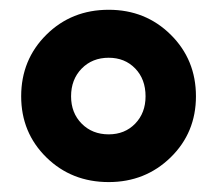

<svg xmlns="http://www.w3.org/2000/svg" viewBox="-20 -740 439 389"><path d="M200.2 -371.1Q125 -371.1 74 -421.1Q22.9 -471.2 22.9 -544.9Q22.9 -619.1 74 -669.7Q125 -720.2 200.2 -720.2Q274.9 -720.2 325.9 -669.7Q377 -619.1 377 -544.9Q377 -471.2 325.7 -421.1Q274.4 -371.1 200.2 -371.1ZM124 -544.9Q124 -511.2 145.5 -489.5Q167 -467.8 200.2 -467.8Q232.9 -467.8 253.9 -489.5Q274.9 -511.2 274.9 -544.9Q274.9 -579.6 253.9 -601.3Q232.9 -623 200.2 -623Q167 -623 145.5 -601.1Q124 -579.1 124 -544.9Z"/></svg>

Font: TASA Explorer SemiBold
Style: Regular
Weight: 600
Designer: Weizhong Zhang
Foundry: Local Remote
Version: Version 1.000;Glyphs 3.1.2 (3151)